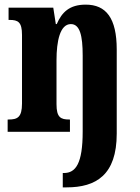

<svg xmlns="http://www.w3.org/2000/svg" viewBox="-20 -569 603 829"><path d="M251 240H268C394 240 484 187 484 8V-355C484 -491 438 -549 350 -549C280 -549 247 -516 225 -465H221L210 -536H17V-483H21C58 -483 75 -474 75 -418V-122C75 -62 55 -53 17 -53H13V0H282V-53H279C242 -53 224 -62 224 -119V-309C224 -391 239 -465 286 -465C325 -465 337 -415 337 -329V-1C337 137 307 178 256 178H251Z"/></svg>

Font: Noto Serif Devanagari ExtraCondensed ExtraBold
Style: Regular
Weight: 800
Width: 2
Designer: Universal Thirst, Indian Type Foundry and the Monotype Design Team
Foundry: Monotype Imaging Inc.
Version: Version 2.004